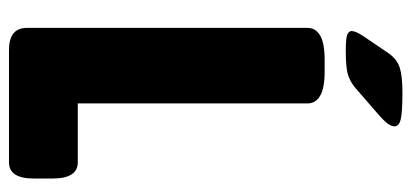

<svg xmlns="http://www.w3.org/2000/svg" viewBox="-264 -651 915 427"><g transform="rotate(90 193.5 -437.5)"><path d="M91 0Q42 0 42 -40V-664Q42 -682 59 -692Q76 -702 113 -702H139Q176 -702 193 -692Q210 -682 210 -664V-153H341Q377 -153 377 -97V-55Q377 0 341 0ZM93 -749Q64 -749 56.5 -752.5Q49 -756 49 -762Q49 -771 61 -789L99 -845Q112 -863 130.5 -869Q149 -875 187 -875Q227 -875 244 -871.5Q261 -868 261 -857Q261 -851 255.5 -843Q250 -835 234 -821L174 -769Q159 -757 143 -753Q127 -749 93 -749Z"/></g></svg>

Font: Asap Condensed ExtraBold
Style: Regular
Weight: 800
Width: 3
Designer: Pablo Cosgaya
Foundry: Omnibus-Type
Version: Version 3.001; ttfautohint (v1.8.4.7-5d5b)